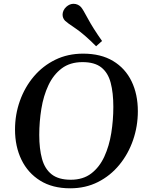

<svg xmlns="http://www.w3.org/2000/svg" viewBox="-20 -995 787 1029"><path d="M356 14.2Q261.2 14.2 195.3 -26.9Q129.4 -67.9 95 -138.9Q60.5 -210 60.5 -300.8Q60.5 -381.3 86.7 -454.6Q112.8 -527.8 161.1 -585Q209.5 -642.1 276.4 -674.8Q343.3 -707.5 425.3 -707.5Q520.5 -707.5 585.9 -668.2Q651.4 -628.9 685.1 -559.3Q718.8 -489.7 718.8 -398.9Q718.8 -318.4 693.1 -244.1Q667.5 -169.9 619.6 -111.6Q571.8 -53.2 505.1 -19.5Q438.5 14.2 356 14.2ZM359.4 -31.7Q425.3 -31.7 469.2 -65.4Q513.2 -99.1 539.3 -156Q565.4 -212.9 576.4 -282.2Q587.4 -351.6 587.4 -422.4Q587.4 -497.6 573.2 -551.3Q559.1 -605 523.2 -633.5Q487.3 -662.1 422.4 -662.1Q355.5 -662.1 310.8 -628.4Q266.1 -594.7 239.5 -538.1Q212.9 -481.4 201.7 -412.1Q190.4 -342.8 190.4 -271.5Q190.4 -197.3 205.3 -143.3Q220.2 -89.4 257.1 -60.5Q293.9 -31.7 359.4 -31.7ZM495.1 -747.1Q430.7 -812 384.8 -842.8Q338.9 -873.5 328.6 -883.8Q315.4 -897.9 315.4 -916.5Q315.4 -926.8 320.1 -937.7Q324.7 -948.7 335.4 -958.5Q353.5 -974.6 374 -974.6Q386.7 -974.6 397.2 -969.5Q407.7 -964.4 414.1 -957Q423.8 -946.3 450.9 -895.5Q478 -844.7 526.9 -775.4Z"/></svg>

Font: Gelasio Medium
Style: Italic
Weight: 500
Italic angle: -8.5°
Designer: Eben Sorkin
Foundry: Eben Sorkin
Version: Version 1.008